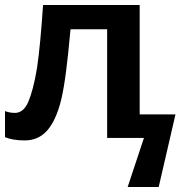

<svg xmlns="http://www.w3.org/2000/svg" viewBox="-20 -551 737 767"><path d="M538 -531H152C145 -426 137 -341 128 -280C118 -218 105 -172 93 -144C81 -116 63 -100 40 -100C26 -100 15 -102 0 -107V-3C19 5 46 10 78 10C117 10 145 -4 168 -29C191 -55 211 -96 225 -155C239 -214 250 -305 261 -427L262 -434H408V0H555L490 196H614L681 -94H538ZM615 15H630V0H615Z"/></svg>

Font: Passageway
Style: Light
Weight: 700
Foundry: Ascender Corporation
Version: Version 1.11